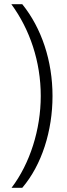

<svg xmlns="http://www.w3.org/2000/svg" viewBox="-20 -736 317 914"><path d="M230 -279C230 -446 178 -602 86 -716H34C122 -596 174 -443 174 -279C174 -120 123 42 35 158H86C179 49 230 -113 230 -279Z"/></svg>

Font: Noto Sans Myanmar Condensed Light
Style: Regular
Weight: 300
Width: 3
Designer: Monotype Design Team
Foundry: Monotype Imaging Inc.
Version: Version 2.107